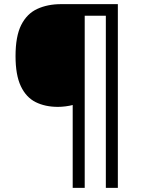

<svg xmlns="http://www.w3.org/2000/svg" viewBox="-20 -780 695 927"><path d="M549 127H491V-704H389V127H331V-273Q316 -269 296.5 -266.5Q277 -264 260 -264Q198 -264 152 -287Q106 -310 80.5 -364Q55 -418 55 -509Q55 -605 82.5 -659.5Q110 -714 160 -737Q210 -760 275 -760H549Z"/></svg>

Font: Noto Sans IKEA
Style: Regular
Weight: 400
Designer: Monotype Design Team
Foundry: Monotype Imaging Inc.
Version: Version 2.001